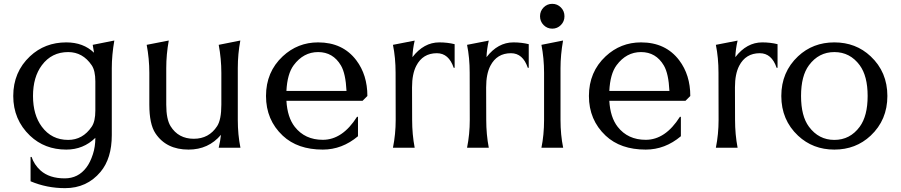

<svg xmlns="http://www.w3.org/2000/svg" viewBox="-20 -767 4677 997"><path d="M334 -40.5Q409.7 -40.5 456.1 -108.9Q475.1 -136.7 475.1 -192.9V-344.2Q475.1 -400.4 456.1 -428.2Q409.7 -496.6 334 -496.6Q248 -496.6 197.3 -428.2Q151.4 -366.7 151.4 -268.6Q151.4 -170.4 197.3 -108.9Q248 -40.5 334 -40.5ZM324.2 9.8Q211.9 9.8 135.7 -62.5Q48.8 -145.5 48.8 -268.6Q48.8 -393.1 135.7 -474.6Q212.9 -546.9 324.2 -546.9Q412.6 -546.9 468.3 -493.2Q465.3 -514.2 461.4 -534.2L573.7 -556.6Q560.5 -480.5 560.5 -413.6V-65.4Q560.5 55.7 502 125.5Q431.2 210 317.9 210Q222.7 210 138.7 174.3V47.9H144Q157.2 87.9 190.4 118.2Q236.3 159.2 315.9 159.2Q386.2 159.2 428.7 102.5Q448.7 76.2 462.4 33.7Q475.1 -4.9 475.1 -51.3Q412.6 9.8 324.2 9.8Z M1228.5 0Q1228.5 0 1115.7 0Q1124 -34.7 1127.4 -66.9Q1062.5 9.8 959 9.8Q843.3 9.8 787.1 -74.7Q755.4 -122.1 755.4 -224.1V-389.2Q755.4 -461.9 741.7 -534.2L856.4 -556.6Q843.3 -484.9 843.3 -413.6V-223.6Q843.3 -147.9 865.7 -111.8Q906.2 -46.4 986.3 -46.4Q1064.9 -46.4 1107.4 -111.8Q1129.4 -145.5 1129.4 -223.6V-388.7Q1129.4 -461.4 1115.7 -534.2L1228 -556.6Q1214.8 -487.3 1214.8 -413.6V-144Q1214.8 -67.9 1228.5 0Z M1656.2 9.8Q1525.4 9.8 1448.2 -62.5Q1361.3 -144 1361.3 -268.6Q1361.3 -393.6 1448.2 -474.6Q1525.9 -546.9 1631.8 -546.9Q1759.8 -546.9 1830.1 -454.1Q1887.7 -377.9 1887.7 -268.6L1862.8 -243.7H1467.3Q1472.2 -157.7 1510.7 -108.4Q1563.5 -41 1656.2 -41Q1758.3 -41 1834 -160.6L1838.9 -160.2V-59.6Q1756.3 9.8 1656.2 9.8ZM1467.3 -294.9H1779.3Q1774.9 -385.3 1750.5 -426.8Q1709.5 -496.6 1631.8 -496.6Q1555.7 -496.6 1504.9 -428.2Q1471.7 -383.3 1467.3 -294.9Z M2020.5 0Q2034.7 -70.3 2034.7 -144.5L2034.2 -389.2Q2034.2 -467.3 2020.5 -534.2L2133.3 -556.2Q2123 -512.2 2121.6 -470.2Q2180.7 -546.9 2261.2 -546.9Q2303.2 -546.9 2340.8 -537.6V-415H2335.9Q2310.5 -490.7 2248.5 -490.7Q2175.3 -490.7 2141.6 -425.3Q2119.6 -382.8 2119.6 -313.5L2120.1 -144.5Q2120.1 -69.3 2133.3 0Z M2405.3 0Q2419.4 -70.3 2419.4 -144.5L2418.9 -389.2Q2418.9 -467.3 2405.3 -534.2L2518.1 -556.2Q2507.8 -512.2 2506.3 -470.2Q2565.4 -546.9 2646 -546.9Q2688 -546.9 2725.6 -537.6V-415H2720.7Q2695.3 -490.7 2633.3 -490.7Q2560.1 -490.7 2526.4 -425.3Q2504.4 -382.8 2504.4 -313.5L2504.9 -144.5Q2504.9 -69.3 2518.1 0Z M2802.7 -728.3Q2821.3 -747.1 2847.7 -747.1Q2874 -747.1 2892.6 -728.3Q2911.1 -709.5 2911.1 -682.6Q2911.1 -655.8 2892.6 -637Q2874 -618.2 2847.7 -618.2Q2821.3 -618.2 2802.7 -637Q2784.2 -655.8 2784.2 -682.6Q2784.2 -709.5 2802.7 -728.3ZM2791.5 0Q2805.2 -66.9 2805.2 -144V-389.2Q2805.2 -463.9 2791.5 -534.2L2903.8 -556.6Q2890.6 -481.9 2890.6 -413.6V-144Q2890.6 -67.4 2904.3 0Z M3333 9.8Q3202.1 9.8 3125 -62.5Q3038.1 -144 3038.1 -268.6Q3038.1 -393.6 3125 -474.6Q3202.6 -546.9 3308.6 -546.9Q3436.5 -546.9 3506.8 -454.1Q3564.5 -377.9 3564.5 -268.6L3539.6 -243.7H3144Q3148.9 -157.7 3187.5 -108.4Q3240.2 -41 3333 -41Q3435.1 -41 3510.7 -160.6L3515.6 -160.2V-59.6Q3433.1 9.8 3333 9.8ZM3144 -294.9H3456.1Q3451.7 -385.3 3427.2 -426.8Q3386.2 -496.6 3308.6 -496.6Q3232.4 -496.6 3181.6 -428.2Q3148.4 -383.3 3144 -294.9Z M3697.3 0Q3711.4 -70.3 3711.4 -144.5L3710.9 -389.2Q3710.9 -467.3 3697.3 -534.2L3810.1 -556.2Q3799.8 -512.2 3798.3 -470.2Q3857.4 -546.9 3938 -546.9Q3980 -546.9 4017.6 -537.6V-415H4012.7Q3987.3 -490.7 3925.3 -490.7Q3852.1 -490.7 3818.4 -425.3Q3796.4 -382.8 3796.4 -313.5L3796.9 -144.5Q3796.9 -69.3 3810.1 0Z M4124 -62.5Q4037.1 -144 4037.1 -268.6Q4037.1 -393.1 4124 -474.6Q4201.2 -546.9 4312.5 -546.9Q4424.3 -546.9 4501 -474.6Q4587.9 -393.1 4587.9 -268.6Q4587.9 -144 4501 -62.5Q4423.8 9.8 4312.5 9.8Q4201.2 9.8 4124 -62.5ZM4312.5 -40.5Q4394 -40.5 4444.3 -108.9Q4485.4 -165 4485.4 -268.6Q4485.4 -372.1 4444.3 -428.2Q4394 -496.6 4312.5 -496.6Q4231.4 -496.6 4180.7 -428.2Q4139.6 -373 4139.6 -268.6Q4139.6 -164.1 4180.7 -108.9Q4231.4 -40.5 4312.5 -40.5Z"/></svg>

Font: Classica
Style: Book
Weight: 400
Designer: Wojciech Kalinowski "wmk69" (wmk69@o2.pl)
Foundry: Wojciech Kalinowski "wmk69" (wmk69@o2.pl)
Version: Version 2.1.1; 2021-05-14